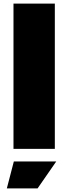

<svg xmlns="http://www.w3.org/2000/svg" viewBox="-20 -828 380 1068"><path d="M57 70H293L189 220H18ZM55 -808H285V0H55Z"/></svg>

Font: Encode Sans Wide
Style: Black
Weight: 900
Designer: Pablo Impallari, Andres Torresi
Foundry: Pablo Impallari, Andres Torresi
Version: Version 1.000; ttfautohint (v1.00) -l 8 -r 50 -G 200 -x 14 -